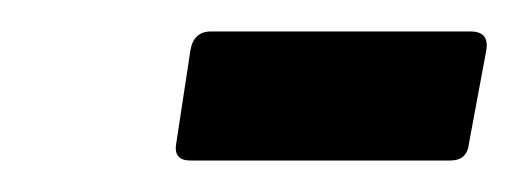

<svg xmlns="http://www.w3.org/2000/svg" viewBox="-20 -673 329 122"><path d="M101 -571Q90 -571 92 -582L101 -641Q103 -653 114 -653H279Q291 -653 289 -641L278 -582Q277 -571 266 -571Z"/></svg>

Font: Sofia Sans Condensed
Style: Bold Italic
Weight: 700
Italic angle: -9°
Version: Version 4.100